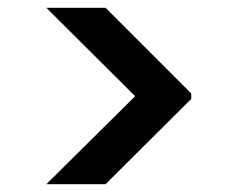

<svg xmlns="http://www.w3.org/2000/svg" viewBox="-20 -516 611 493"><path d="M99 -43 327 -269 99 -496H251L471 -276V-262L251 -43Z"/></svg>

Font: DM Sans 28pt SemiBold
Style: Regular
Weight: 600
Version: Version 4.004;gftools[0.9.30]